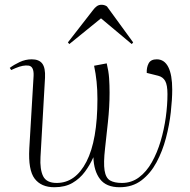

<svg xmlns="http://www.w3.org/2000/svg" viewBox="-20 -772 798 806"><path d="M428 -506Q436 -473 438 -444Q440 -415 440 -383Q440 -324 433 -259Q426 -194 421 -149Q414 -88 419 -56.5Q424 -25 442 -14.5Q460 -4 492 -4Q532 -4 563.5 -27.5Q595 -51 617.5 -91Q640 -131 654.5 -180Q669 -229 676 -280Q683 -331 683 -377Q683 -415 673.5 -432Q664 -449 644 -454L596 -466Q595 -489 604 -506Q613 -523 638 -523Q670 -523 686.5 -490.5Q703 -458 703 -396Q703 -355 697 -301Q691 -247 676.5 -192Q662 -137 637 -90.5Q612 -44 574 -15Q536 14 482 14Q426 14 400 -20Q374 -54 372 -112Q358 -80 336.5 -51Q315 -22 284 -4Q253 14 208 14Q153 14 125.5 -22Q98 -58 103 -149L121 -453Q123 -493 100.5 -496.5Q78 -500 45 -486L27 -478L21 -487Q38 -500 62.5 -511.5Q87 -523 113 -523Q144 -523 157.5 -505Q171 -487 169 -446L150 -113Q147 -61 161 -32.5Q175 -4 218 -4Q297 -4 343 -93.5Q389 -183 389 -356Q389 -395 385.5 -429Q382 -463 375 -496ZM539 -594 533 -587 404 -695 271 -587 265 -594 370 -729Q378 -740 386.5 -746Q395 -752 406 -752Q419 -752 429 -745Z"/></svg>

Font: Literata 72pt ExtraLight
Style: Italic
Weight: 200
Italic angle: -2°
Designer: Latin by Veronika Burian and Jose Scaglione. Greek by Irene Vlachou. Cyrillic by Vera Evstafieva
Foundry: TypeTogether
Version: Version 3.002